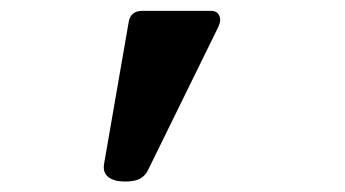

<svg xmlns="http://www.w3.org/2000/svg" viewBox="-20 -193 640 356"><path d="M253.9 123.5Q248.5 133.8 238.8 138.7Q229 143.6 211.9 143.6Q191.4 143.6 180.9 135.3Q170.4 127 172.9 111.3L218.8 -153.3Q222.7 -172.9 244.1 -172.9H370.6Q382.8 -172.9 386.7 -163.8Q390.6 -154.8 384.3 -142.1Z"/></svg>

Font: Courier Prime
Style: Bold
Weight: 700
Monospace: yes
Designer: Alan Dague-Greene
Foundry: Quote-Unquote Apps
Version: Version 1.202